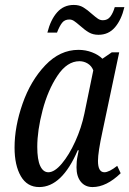

<svg xmlns="http://www.w3.org/2000/svg" viewBox="-20 -748 524 778"><path d="M39 -150Q39 -235 71.5 -328Q104 -421 163.5 -483.5Q223 -546 298 -546Q327 -546 353 -536Q379 -526 395 -510L433 -536H463L395 -214Q377 -131 377 -96Q377 -50 403 -50Q422 -50 455 -76L469 -46Q411 10 355 10Q325 10 307.5 -11.5Q290 -33 290 -70Q290 -95 294 -114Q298 -133 299 -139H295Q231 10 139 10Q90 10 64.5 -34Q39 -78 39 -150ZM322 -288 358 -463Q351 -481 335.5 -490.5Q320 -500 302 -500Q252 -500 213 -441.5Q174 -383 152.5 -301Q131 -219 131 -153Q131 -101 143 -75.5Q155 -50 176 -50Q201 -50 230.5 -85Q260 -120 285 -175Q310 -230 322 -288ZM304 -644Q289 -657 280 -663Q271 -669 261 -669Q242 -669 231.5 -655.5Q221 -642 211 -616H172Q185 -668 211.5 -698Q238 -728 279 -728Q301 -728 317 -718.5Q333 -709 353 -691Q368 -678 377 -672Q386 -666 397 -666Q416 -666 427 -680.5Q438 -695 445 -719H484Q472 -668 446 -637.5Q420 -607 379 -607Q357 -607 340.5 -616.5Q324 -626 304 -644Z"/></svg>

Font: Noto Serif Cond
Style: Italic
Weight: 400
Width: 3
Italic angle: -12°
Designer: Monotype Design Team
Foundry: Monotype Imaging Inc.
Version: Version 1.001